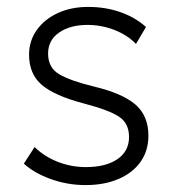

<svg xmlns="http://www.w3.org/2000/svg" viewBox="-20 -520 506 555"><path d="M227 15Q175.5 15 127.2 -2.2Q79 -19.5 49 -47L80 -95Q108 -67.5 147 -52.2Q186 -37 228 -37Q286 -37 319.5 -60Q353 -83 353 -124Q353 -163 324.8 -182.2Q296.5 -201.5 222 -221Q138 -243 101 -274.5Q64 -306 64 -362Q64 -401.5 86 -432.8Q108 -464 146.5 -482Q185 -500 235 -500Q284.5 -500 327.2 -485.2Q370 -470.5 402 -442L373 -393Q357 -410 334.8 -422.2Q312.5 -434.5 286.5 -441.2Q260.5 -448 233 -448Q183 -448 151 -426Q119 -404 119 -365Q119 -324.5 151 -305.5Q183 -286.5 251 -270Q334.5 -250 371.8 -217.5Q409 -185 409 -128Q409 -84.5 386.5 -52.5Q364 -20.5 323 -2.8Q282 15 227 15Z"/></svg>

Font: Geologica Cursive Thin
Style: Regular
Weight: 250
Designer: Sindre Bremnes, Frode Helland
Foundry: Monokrom Skriftforlag AS
Version: Version 1.010;gftools[0.9.28]